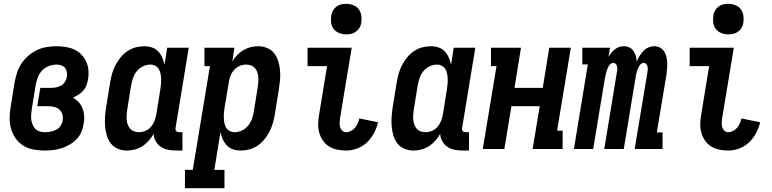

<svg xmlns="http://www.w3.org/2000/svg" viewBox="-20 -780 4040 1005"><path d="M214 8Q184 8 155 2.5Q126 -3 102.5 -17.5Q79 -32 62.5 -55Q46 -78 38 -105.5Q30 -133 30.5 -163Q31 -193 36 -222L57 -352Q62 -378 70.5 -403Q79 -428 94 -450Q109 -472 130.5 -490Q152 -508 176 -519Q200 -530 226 -534Q252 -538 277 -538Q301 -538 325 -534Q349 -530 369.5 -520.5Q390 -511 406 -494.5Q422 -478 431.5 -457Q441 -436 443 -412Q445 -388 441 -364Q438 -349 432.5 -334Q427 -319 416.5 -306.5Q406 -294 391.5 -285Q377 -276 362 -269Q379 -259 392 -245Q405 -231 412 -213Q419 -195 420.5 -174Q422 -153 418 -133Q415 -111 406 -89.5Q397 -68 380.5 -51Q364 -34 343.5 -22.5Q323 -11 301.5 -4Q280 3 258 5.5Q236 8 214 8ZM217 -88Q231 -88 246 -91Q261 -94 274.5 -101Q288 -108 297 -121.5Q306 -135 308 -149Q311 -165 306.5 -181Q302 -197 290.5 -207Q279 -217 263 -220.5Q247 -224 231 -224H175L191 -320H247Q260 -320 273.5 -322.5Q287 -325 299.5 -332Q312 -339 320 -351.5Q328 -364 330 -377Q332 -390 330 -402.5Q328 -415 320.5 -424.5Q313 -434 300.5 -438Q288 -442 276 -442Q256 -442 236 -434.5Q216 -427 201 -411.5Q186 -396 178.5 -376.5Q171 -357 167 -337L146 -207Q144 -193 143 -178.5Q142 -164 144 -151Q146 -138 151.5 -125.5Q157 -113 166.5 -104Q176 -95 189 -91.5Q202 -88 217 -88Z M644 8Q619 8 596.5 -1.5Q574 -11 559.5 -30Q545 -49 538.5 -72.5Q532 -96 530 -121Q528 -146 530 -171.5Q532 -197 536 -222L557 -352Q561 -375 567.5 -397Q574 -419 585 -440Q596 -461 611.5 -480Q627 -499 647 -512.5Q667 -526 690 -532Q713 -538 735 -538Q756 -538 775.5 -531.5Q795 -525 808 -511Q821 -497 829 -479Q837 -461 841 -441L855 -530H968L899 -111Q898 -107 898.5 -102Q899 -97 902 -94Q905 -91 909.5 -89.5Q914 -88 918 -88H935V8H902Q881 8 860 4Q839 0 822.5 -11Q806 -22 795.5 -40Q785 -58 784 -79Q773 -60 758 -43Q743 -26 725 -14.5Q707 -3 686 2.5Q665 8 644 8ZM707 -88Q724 -88 741 -95Q758 -102 770 -116Q782 -130 788.5 -146.5Q795 -163 798 -180L819 -310Q821 -324 822.5 -338Q824 -352 823.5 -366Q823 -380 820.5 -393.5Q818 -407 811.5 -418Q805 -429 793 -435.5Q781 -442 767 -442Q748 -442 729 -433Q710 -424 697 -408.5Q684 -393 677.5 -374.5Q671 -356 667 -337L646 -207Q644 -193 643 -179.5Q642 -166 643 -153.5Q644 -141 648.5 -128.5Q653 -116 661 -106.5Q669 -97 681 -92.5Q693 -88 707 -88Z M948 205V109H989L1079 -434H1050V-530H1207L1196 -458Q1206 -476 1221 -491.5Q1236 -507 1254 -517.5Q1272 -528 1291.5 -533Q1311 -538 1331 -538Q1356 -538 1379 -528.5Q1402 -519 1416 -500Q1430 -481 1437 -457.5Q1444 -434 1446 -409Q1448 -384 1445.5 -358.5Q1443 -333 1439 -308L1418 -178Q1414 -155 1407.5 -133Q1401 -111 1390 -90Q1379 -69 1363.5 -50Q1348 -31 1328 -17.5Q1308 -4 1285 2Q1262 8 1240 8Q1219 8 1199.5 1.5Q1180 -5 1167 -19Q1154 -33 1146 -51Q1138 -69 1134 -89L1102 109H1155V205ZM1208 -88Q1228 -88 1246.5 -97Q1265 -106 1278 -121.5Q1291 -137 1298 -155.5Q1305 -174 1308 -193L1329 -323Q1331 -337 1332 -350.5Q1333 -364 1332 -376.5Q1331 -389 1327 -401.5Q1323 -414 1314.5 -423.5Q1306 -433 1294 -437.5Q1282 -442 1269 -442Q1251 -442 1234.5 -435Q1218 -428 1205.5 -414Q1193 -400 1186.5 -383.5Q1180 -367 1178 -350L1156 -220Q1154 -206 1152.5 -192Q1151 -178 1151.5 -164Q1152 -150 1154.5 -136.5Q1157 -123 1163.5 -112Q1170 -101 1182 -94.5Q1194 -88 1208 -88Z M1792 8Q1768 8 1744.5 3Q1721 -2 1702.5 -13.5Q1684 -25 1671 -43.5Q1658 -62 1651.5 -84Q1645 -106 1645.5 -130Q1646 -154 1650 -178L1692 -434H1590V-530H1821L1760 -162Q1758 -150 1757.5 -138Q1757 -126 1760 -115Q1763 -104 1771.5 -96Q1780 -88 1792 -88Q1804 -88 1817 -94.5Q1830 -101 1838.5 -111.5Q1847 -122 1852.5 -134.5Q1858 -147 1861 -160L1959 -140Q1952 -111 1937.5 -83.5Q1923 -56 1900.5 -34.5Q1878 -13 1849 -2.5Q1820 8 1792 8ZM1792 -600Q1773 -600 1755.5 -607Q1738 -614 1727 -628Q1716 -642 1713.5 -661Q1711 -680 1714 -699Q1716 -713 1723 -725Q1730 -737 1741 -745.5Q1752 -754 1765.5 -757Q1779 -760 1792 -760Q1811 -760 1829 -753Q1847 -746 1857.5 -732Q1868 -718 1871 -699Q1874 -680 1871 -661Q1869 -647 1862 -635Q1855 -623 1843.5 -614.5Q1832 -606 1818.5 -603Q1805 -600 1792 -600Z M2144 8Q2119 8 2096.5 -1.5Q2074 -11 2059.5 -30Q2045 -49 2038.5 -72.5Q2032 -96 2030 -121Q2028 -146 2030 -171.5Q2032 -197 2036 -222L2057 -352Q2061 -375 2067.5 -397Q2074 -419 2085 -440Q2096 -461 2111.5 -480Q2127 -499 2147 -512.5Q2167 -526 2190 -532Q2213 -538 2235 -538Q2256 -538 2275.5 -531.5Q2295 -525 2308 -511Q2321 -497 2329 -479Q2337 -461 2341 -441L2355 -530H2468L2399 -111Q2398 -107 2398.5 -102Q2399 -97 2402 -94Q2405 -91 2409.5 -89.5Q2414 -88 2418 -88H2435V8H2402Q2381 8 2360 4Q2339 0 2322.5 -11Q2306 -22 2295.5 -40Q2285 -58 2284 -79Q2273 -60 2258 -43Q2243 -26 2225 -14.5Q2207 -3 2186 2.5Q2165 8 2144 8ZM2207 -88Q2224 -88 2241 -95Q2258 -102 2270 -116Q2282 -130 2288.5 -146.5Q2295 -163 2298 -180L2319 -310Q2321 -324 2322.5 -338Q2324 -352 2323.5 -366Q2323 -380 2320.5 -393.5Q2318 -407 2311.5 -418Q2305 -429 2293 -435.5Q2281 -442 2267 -442Q2248 -442 2229 -433Q2210 -424 2197 -408.5Q2184 -393 2177.5 -374.5Q2171 -356 2167 -337L2146 -207Q2144 -193 2143 -179.5Q2142 -166 2143 -153.5Q2144 -141 2148.5 -128.5Q2153 -116 2161 -106.5Q2169 -97 2181 -92.5Q2193 -88 2207 -88Z M2507 0 2579 -434H2550V-530H2707L2673 -320H2821L2855 -530H2968L2896 -96H2925V0H2768L2805 -224H2657L2620 0Z M2984 0 3057 -443H3028V-530H3173L3165 -482Q3171 -493 3179.5 -503.5Q3188 -514 3198.5 -522Q3209 -530 3221 -534Q3233 -538 3246 -538Q3246 -538 3246 -538Q3246 -538 3246 -538Q3261 -538 3274.5 -531.5Q3288 -525 3296 -513Q3304 -501 3308 -487Q3312 -473 3313 -458Q3319 -473 3327.5 -487Q3336 -501 3347.5 -513Q3359 -525 3374 -531.5Q3389 -538 3405 -538Q3405 -538 3405 -538Q3405 -538 3405 -538Q3421 -538 3435 -530.5Q3449 -523 3457 -510Q3465 -497 3468.5 -482Q3472 -467 3472.5 -451Q3473 -435 3471.5 -418.5Q3470 -402 3468 -386L3418 -87H3448V0H3302L3369 -402Q3370 -410 3370.5 -418Q3371 -426 3369 -433Q3367 -440 3362 -445.5Q3357 -451 3349 -451Q3341 -451 3334.5 -445Q3328 -439 3324 -431.5Q3320 -424 3317 -416Q3314 -408 3312 -400Q3310 -392 3308.5 -384.5Q3307 -377 3306 -369L3245 0H3143L3209 -402Q3211 -410 3211 -418Q3211 -426 3209.5 -433Q3208 -440 3203 -445.5Q3198 -451 3190 -451Q3182 -451 3175.5 -445Q3169 -439 3165 -431.5Q3161 -424 3158 -416Q3155 -408 3153 -400Q3151 -392 3149.5 -384.5Q3148 -377 3146 -369L3085 0Z M3792 8Q3768 8 3744.5 3Q3721 -2 3702.5 -13.5Q3684 -25 3671 -43.5Q3658 -62 3651.5 -84Q3645 -106 3645.5 -130Q3646 -154 3650 -178L3692 -434H3590V-530H3821L3760 -162Q3758 -150 3757.5 -138Q3757 -126 3760 -115Q3763 -104 3771.5 -96Q3780 -88 3792 -88Q3804 -88 3817 -94.5Q3830 -101 3838.5 -111.5Q3847 -122 3852.5 -134.5Q3858 -147 3861 -160L3959 -140Q3952 -111 3937.5 -83.5Q3923 -56 3900.5 -34.5Q3878 -13 3849 -2.5Q3820 8 3792 8ZM3792 -600Q3773 -600 3755.5 -607Q3738 -614 3727 -628Q3716 -642 3713.5 -661Q3711 -680 3714 -699Q3716 -713 3723 -725Q3730 -737 3741 -745.5Q3752 -754 3765.5 -757Q3779 -760 3792 -760Q3811 -760 3829 -753Q3847 -746 3857.5 -732Q3868 -718 3871 -699Q3874 -680 3871 -661Q3869 -647 3862 -635Q3855 -623 3843.5 -614.5Q3832 -606 3818.5 -603Q3805 -600 3792 -600Z"/></svg>

Font: Iosevka Slab
Style: Bold Italic
Weight: 700
Italic angle: -9°
Monospace: yes
Designer: Belleve Invis
Foundry: Belleve Invis
Version: Version 11.1.0; ttfautohint (v1.8.3)